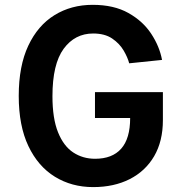

<svg xmlns="http://www.w3.org/2000/svg" viewBox="-20 -757 740 787"><path d="M647.7 -379.3V-264.6Q647.7 -178.3 611.9 -116.8Q576 -55.4 511.5 -22.7Q447.1 9.9 361.9 9.9Q274.1 9.9 205.1 -32.5Q136 -74.9 96.4 -158.2Q56.8 -241.5 56.8 -363.6Q56.8 -486.5 95.9 -569.6Q134.9 -652.7 203.5 -695Q272 -737.2 359.7 -737.2Q446.7 -737.2 506.2 -703.8Q565.7 -670.5 599.8 -618.6Q633.9 -566.8 644.2 -511.4L509.6 -497.5Q503.2 -522 486.5 -550.4Q469.8 -578.8 439.5 -599.3Q409.1 -619.7 361.9 -619.7Q286.9 -619.7 240.9 -557Q195 -494.3 195 -362.6Q195 -271.3 217.9 -214.7Q240.8 -158 280.2 -132.1Q319.6 -106.2 369.7 -106.2Q440 -106.2 476.7 -147.5Q513.5 -188.9 513.5 -273.4H369.3V-379.3Z"/></svg>

Font: Interface
Style: Bold
Weight: 700
Designer: Rasmus Andersson
Foundry: rsms
Version: Version 1.8